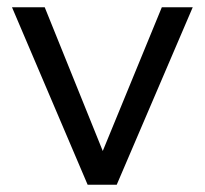

<svg xmlns="http://www.w3.org/2000/svg" viewBox="-20 -508 563 528"><path d="M221 0 13 -488H103L273 -67H252L425 -488H510L301 0Z"/></svg>

Font: Nunito Sans 12pt ExtraLight 11pt
Style: Regular
Weight: 400
Version: Version 3.101;gftools[0.9.27]